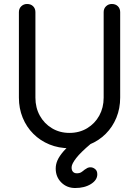

<svg xmlns="http://www.w3.org/2000/svg" viewBox="-20 -730 698 965"><path d="M329 15Q275 15 228.5 -4Q182 -23 147.5 -57.5Q113 -92 94 -138.5Q75 -185 75 -239V-669Q75 -687 87 -698.5Q99 -710 116 -710Q135 -710 146.5 -698.5Q158 -687 158 -669V-239Q158 -189 180 -149Q202 -109 241 -85.5Q280 -62 329 -62Q379 -62 418 -85.5Q457 -109 479 -149Q501 -189 501 -239V-669Q501 -687 513 -698.5Q525 -710 542 -710Q561 -710 572.5 -698.5Q584 -687 584 -669V-239Q584 -185 565 -138.5Q546 -92 511.5 -57.5Q477 -23 430.5 -4Q384 15 329 15ZM358 215Q316 215 288 187Q260 159 260 117Q260 96 269 75.5Q278 55 300 29.5Q322 4 361 -32L436 -7Q385 36 363 64.5Q341 93 340 109Q339 124 346 132.5Q353 141 366 141Q380 141 388.5 135.5Q397 130 405 123Q412 118 419.5 114Q427 110 438 111Q449 112 459 120.5Q469 129 469 146Q469 175 437 195Q405 215 358 215Z"/></svg>

Font: National Park
Style: Regular
Weight: 400
Designer: Andrea Herstowski, Ben Hoepner
Version: Version 1.009